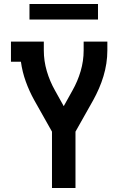

<svg xmlns="http://www.w3.org/2000/svg" viewBox="-20 -944 640 964"><path d="M241 0V-283L152 -441Q127 -486 109.5 -534.5Q92 -583 85 -634H35V-735H200V-691Q200 -638 215 -587Q230 -536 256 -490L300 -411L344 -490Q370 -536 385 -587Q400 -638 400 -691V-735H519V-691Q519 -658 514 -625.5Q509 -593 499.5 -561.5Q490 -530 477 -500Q464 -470 448 -441L359 -283V0ZM128 -846V-924H472V-846Z"/></svg>

Font: Iosevka Book
Style: Bold
Weight: 700
Designer: Belleve Invis
Foundry: Belleve Invis
Version: Version 28.0.7; ttfautohint (v1.8.3)